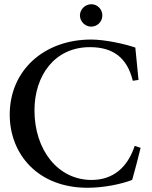

<svg xmlns="http://www.w3.org/2000/svg" viewBox="-20 -875 717 908"><path d="M411 -749C441 -749 464 -773 464 -802C464 -831 441 -855 412 -855C383 -855 358 -831 358 -802C358 -773 383 -749 411 -749ZM617 -185C583 -83 515 -24 413 -24C253 -24 143 -167 143 -353C143 -517 238 -652 405 -652C513 -652 581 -604 608 -493L635 -497L620 -650C571 -667 477 -688 411 -688C188 -688 26 -542 26 -333C26 -147 158 13 394 13C470 13 553 -4 605 -24C617 -67 633 -125 645 -176Z"/></svg>

Font: Sibila
Style: Regular
Weight: 400
Designer: Stefan Peev
Foundry: Context Ltd
Version: Version 1.000